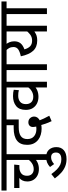

<svg xmlns="http://www.w3.org/2000/svg" viewBox="828 -1490 930 2626"><g transform="rotate(-90 1293.0 -177.0)"><path d="M591 -552H497V0H419V-179L438 -169Q415 -142 377 -126Q339 -110 295 -110Q245 -110 206.5 -129.5Q168 -149 146 -185Q124 -221 124 -269Q124 -307 137.5 -334.5Q151 -362 172 -378L35 -376V-448H355L348 -377H319Q268 -377 235 -351.5Q202 -326 202 -273Q202 -229 227 -205Q252 -181 292 -181Q337 -181 373.5 -205.5Q410 -230 430 -265L419 -212V-552H0V-622H591Z M430 268Q376 268 330 249.5Q284 231 244 195.5Q204 160 166 108L225 60Q259 107 290.5 137.5Q322 168 355 182.5Q388 197 426 197Q473 197 496.5 178.5Q520 160 520 124Q520 92 503.5 74.5Q487 57 455 57Q429 57 406 68Q383 79 362 98L322 42Q350 16 382.5 2.5Q415 -11 457 -11Q524 -11 559 28.5Q594 68 594 129Q594 194 551.5 231Q509 268 430 268Z M949 64Q929 23 914.5 -19Q900 -61 891 -94L881 -129Q875 -146 872 -161Q869 -176 869 -191Q869 -220 886.5 -237Q904 -254 933 -254Q969 -254 990.5 -230Q1012 -206 1012 -175Q1012 -149 997 -129Q982 -109 953 -94L938 -90Q916 -82 896.5 -77.5Q877 -73 845 -73Q805 -73 765.5 -84Q726 -95 694.5 -119Q663 -143 644 -180.5Q625 -218 625 -272Q625 -365 683.5 -410Q742 -455 854 -455H913L894 -421V-552H577V-622H1070V-552H972V-386H865Q785 -386 744.5 -357.5Q704 -329 704 -268Q704 -209 742 -176.5Q780 -144 844 -144Q859 -144 878 -147Q897 -150 916 -160L957 -108Q969 -75 985 -42Q1001 -9 1023 32Z M1581 -552H1488V0H1410V-198L1436 -183Q1411 -150 1371 -133Q1331 -116 1282 -116Q1232 -116 1191.5 -136Q1151 -156 1127 -194.5Q1103 -233 1103 -289Q1103 -379 1156 -421.5Q1209 -464 1292 -464Q1317 -464 1338.5 -461.5Q1360 -459 1378 -454L1373 -384Q1355 -389 1336.5 -391Q1318 -393 1296 -393Q1246 -393 1214 -367Q1182 -341 1182 -287Q1182 -241 1208 -214Q1234 -187 1283 -187Q1325 -187 1362 -210Q1399 -233 1420 -270L1410 -220V-552H1062V-622H1581Z M1727 -552V0H1648V-552H1568V-622H1820V-552Z M2348 -622V-552H2254V0H2176V-216L2200 -192Q2174 -167 2139 -150Q2104 -133 2051 -133Q1963 -133 1911.5 -188Q1860 -243 1836 -357Q1904 -372 1933.5 -395Q1963 -418 1963 -458Q1963 -491 1947.5 -519Q1932 -547 1907 -566L1951 -552H1806V-622ZM1966 -552 1991 -572Q2016 -544 2028.5 -513Q2041 -482 2041 -447Q2041 -396 2015 -362.5Q1989 -329 1931 -308Q1946 -255 1974 -229Q2002 -203 2051 -203Q2099 -203 2133.5 -229.5Q2168 -256 2191 -289L2176 -239V-552Z M2493 -552V0H2414V-552H2334V-622H2586V-552Z"/></g></svg>

Font: Noto Sans Devanagari SemiCondensed
Style: Regular
Weight: 400
Width: 4
Designer: Jelle Bosma - Monotype Design Team
Foundry: Monotype Imaging Inc.
Version: Version 2.006